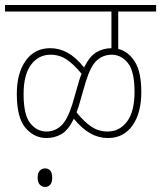

<svg xmlns="http://www.w3.org/2000/svg" viewBox="-20 -642 642 765"><path d="M0 -596V-622H602V-596H451V-447Q490 -438 516.5 -397.5Q543 -357 543 -275Q543 -191 507.5 -141.5Q472 -92 410 -92Q373 -92 340 -110.5Q307 -129 274 -169Q252 -123 224.5 -107.5Q197 -92 165 -92Q117 -92 82 -132Q47 -172 47 -268Q47 -351 82.5 -400.5Q118 -450 180 -450Q217 -450 250 -431.5Q283 -413 315 -373Q337 -418 364.5 -434Q392 -450 424 -450V-596ZM293 -217Q289 -205 285 -194Q316 -156 344.5 -137Q373 -118 409 -118Q456 -118 486 -157.5Q516 -197 516 -276Q516 -358 489.5 -391Q463 -424 425 -424Q391 -424 366 -401.5Q341 -379 322 -317ZM74 -267Q74 -184 100.5 -151Q127 -118 165 -118Q198 -118 223 -140.5Q248 -163 268 -226L296 -323Q300 -336 305 -348Q274 -386 245.5 -405Q217 -424 181 -424Q134 -424 104 -384.5Q74 -345 74 -267ZM130 66Q130 47 138.5 38Q147 29 159 29Q188 29 188 66Q188 86 179.5 94.5Q171 103 159 103Q148 103 139 94Q130 85 130 66Z"/></svg>

Font: Noto Sans Devanagari UI Condensed Thin
Style: Regular
Weight: 100
Width: 3
Designer: Jelle Bosma - Monotype Design Team
Foundry: Monotype Imaging Inc.
Version: Version 2.004; ttfautohint (v1.8.4.7-5d5b)